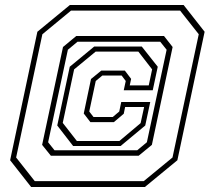

<svg xmlns="http://www.w3.org/2000/svg" viewBox="-20 -734 849 768"><path d="M104.5 14 20.5 -93 129.5 -607 259.5 -714H714.5L798.5 -607L689.5 -93L559.5 14ZM119 -9.5H555L670 -104L775 -597L700.5 -691.5H264L149.5 -597L44.5 -104ZM183.5 -111 148.5 -154.5 232 -546 285 -590H636L670.5 -546L587.5 -154.5L534.5 -111ZM198 -133H529L567.5 -165L646.5 -535L621 -567H290L251.5 -535L172.5 -165ZM272.5 -150 209 -232 259 -467 357 -548H547L611 -467L591 -373H475L483 -410L466.5 -432H389.5L363 -410L337 -288L354 -266H431L457 -288L465 -326H581L561 -232L462.5 -150ZM287.5 -170H457.5L542.5 -241.5L556.5 -306H480.5L475 -279L435.5 -245.5H341.5L315 -280L344 -418L385 -451.5H479.5L504.5 -418.5L499 -392.5H575L588.5 -456.5L533.5 -527.5H362.5L276.5 -456.5L231 -242.5Z"/></svg>

Font: Tourney Expanded ExtraLight
Style: Italic
Weight: 200
Width: 7
Italic angle: -12°
Designer: Tyler Finck
Foundry: Etcetera Type Co
Version: Version 1.010; ttfautohint (v1.8.3)